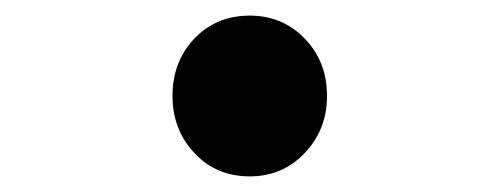

<svg xmlns="http://www.w3.org/2000/svg" viewBox="-20 -497 641 246"><path d="M300 -271Q257 -271 229 -301Q201 -331 201 -374Q201 -418 229 -447.5Q257 -477 300 -477Q342 -477 370.5 -447.5Q399 -418 399 -374Q399 -331 370.5 -301Q342 -271 300 -271Z"/></svg>

Font: Noto Sans KR Thin ExtraBold
Style: Regular
Weight: 800
Version: Version 2.004-H2;hotconv 1.0.118;makeotfexe 2.5.65603